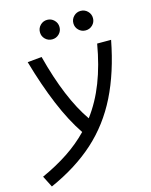

<svg xmlns="http://www.w3.org/2000/svg" viewBox="-173 -819 897 1137"><g transform="rotate(-15 275.5 -250.0)"><path d="M0.5 230.5 -34.7 161.1Q55.2 120.6 127.7 72.5Q200.2 24.4 257.3 -34.7Q197.3 -123.5 146.5 -245.4Q95.7 -367.2 52.7 -517.6L140.1 -525.9Q210.4 -254.4 315.9 -103Q377 -184.6 416.7 -286.9Q456.5 -389.2 478.5 -517.6H564Q527.3 -326.2 457 -184.8Q386.7 -43.5 274.7 57.6Q162.6 158.7 0.5 230.5ZM228.5 -610.4Q203.6 -610.4 186 -627.7Q168.5 -645 168.5 -669.9Q168.5 -694.8 186 -712.4Q203.6 -730 228.5 -730Q253.4 -730 271 -712.4Q288.6 -694.8 288.6 -669.9Q288.6 -645 271 -627.7Q253.4 -610.4 228.5 -610.4ZM433.6 -610.4Q408.7 -610.4 391.1 -627.7Q373.5 -645 373.5 -669.9Q373.5 -694.8 391.1 -712.4Q408.7 -730 433.6 -730Q458.5 -730 476.1 -712.4Q493.7 -694.8 493.7 -669.9Q493.7 -645 476.1 -627.7Q458.5 -610.4 433.6 -610.4Z"/></g></svg>

Font: CaskaydiaCove NFP SemiLight
Style: Italic
Weight: 350
Italic angle: -10°
Designer: Aaron Bell
Foundry: Saja Typeworks
Version: Version 2111.001; VTT 6.35;Nerd Fonts 3.1.1